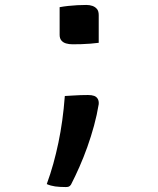

<svg xmlns="http://www.w3.org/2000/svg" viewBox="-20 -559 640 776"><path d="M379 -386Q363 -384 345 -382.5Q327 -381 308.5 -380.5Q290 -380 273 -380Q259 -380 247 -383.5Q235 -387 228 -395.5Q221 -404 221 -418V-530Q237 -533 255.5 -535Q274 -537 292.5 -538Q311 -539 329 -539Q343 -539 354 -535Q365 -531 372 -522.5Q379 -514 379 -498ZM246 197Q221 197 203 194.5Q185 192 169 185Q184 144 195.5 102.5Q207 61 216 18Q225 -25 231.5 -71.5Q238 -118 242 -171Q262 -172 276.5 -173Q291 -174 305.5 -174.5Q320 -175 336 -175Q351 -175 360.5 -171.5Q370 -168 375 -159.5Q380 -151 379 -138Q372 -95 360 -51Q348 -7 333 35Q318 77 301 115.5Q284 154 267 187Q263 193 258.5 195Q254 197 246 197Z"/></svg>

Font: Rec Mono Semicasual
Style: Regular
Weight: 400
Version: Version 1.085; ttfautohint (v1.8.4.7-5d5b)